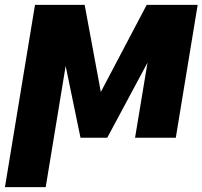

<svg xmlns="http://www.w3.org/2000/svg" viewBox="-53 -566 832 789"><path d="M361.3 -188 549.8 -545.9H759.3L669.4 0H502L553.2 -308.6L387.7 0H277.8L216.8 -294.9L134.8 203.1H-32.7L90.8 -545.9H294.9Z"/></svg>

Font: Inter Display Extra Bold
Style: Italic
Weight: 800
Italic angle: -9.39999°
Designer: Rasmus Andersson
Foundry: rsms
Version: Version 4.000;git-4fc901f